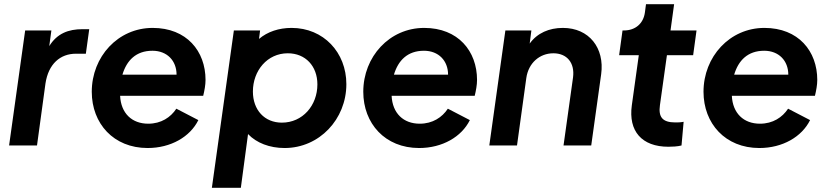

<svg xmlns="http://www.w3.org/2000/svg" viewBox="-20 -688 3920 908"><path d="M23 0H155L195 -293C209 -386 265 -434 339 -434H386L402 -550H370C304 -550 250 -530 213 -470L223 -544H99Z M678 12C788 12 879 -41 918 -120L814 -174C787 -133 742 -103 681 -103C604 -103 552 -152 548 -235H941C947 -260 952 -286 952 -310C952 -446 863 -556 702 -556C538 -556 414 -420 414 -254C414 -104 517 12 678 12ZM559 -335C579 -402 623 -448 701 -448C770 -448 815 -401 815 -335Z M982 200H1119L1153 -54C1193 -12 1255 12 1326 12C1490 12 1618 -124 1618 -290C1618 -440 1510 -556 1359 -556C1299 -556 1245 -538 1205 -504L1210 -544H1086ZM1176 -255C1176 -354 1244 -436 1341 -436C1425 -436 1481 -375 1481 -289C1481 -189 1411 -108 1313 -108C1231 -108 1176 -168 1176 -255Z M1962 12C2072 12 2163 -41 2202 -120L2098 -174C2071 -133 2026 -103 1965 -103C1888 -103 1836 -152 1832 -235H2225C2231 -260 2236 -286 2236 -310C2236 -446 2147 -556 1986 -556C1822 -556 1698 -420 1698 -254C1698 -104 1801 12 1962 12ZM1843 -335C1863 -402 1907 -448 1985 -448C2054 -448 2099 -401 2099 -335Z M2294 0H2425L2469 -319C2479 -390 2532 -436 2597 -436C2661 -436 2699 -391 2690 -322L2645 0H2776L2823 -337C2840 -461 2766 -556 2642 -556C2577 -556 2521 -532 2485 -482L2493 -544H2370Z M3141 6C3158 6 3184 5 3203 0L3213 -112C3197 -109 3186 -109 3174 -109C3112 -109 3093 -135 3101 -191L3134 -427H3258L3274 -544H3151L3168 -668H3035L3030 -630C3023 -576 2984 -544 2931 -544H2924L2908 -427H3001L2968 -190C2951 -68 3015 6 3141 6Z M3571 12C3681 12 3772 -41 3811 -120L3707 -174C3680 -133 3635 -103 3574 -103C3497 -103 3445 -152 3441 -235H3834C3840 -260 3845 -286 3845 -310C3845 -446 3756 -556 3595 -556C3431 -556 3307 -420 3307 -254C3307 -104 3410 12 3571 12ZM3452 -335C3472 -402 3516 -448 3594 -448C3663 -448 3708 -401 3708 -335Z"/></svg>

Font: Mluvka Bold
Style: Italic
Weight: 700
Italic angle: -8°
Designer: Modified by Jiří Krblich, Original typeface by Gumpita Rahayu
Foundry: Gumpita Rahayu & Jiří Krblich
Version: Version 2.000;Glyphs 3.1.1 (3134)